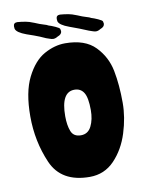

<svg xmlns="http://www.w3.org/2000/svg" viewBox="-85 -792 675 876"><g transform="rotate(-10 253.0 -354.5)"><path d="M40 -297Q40 -409 74 -476.5Q108 -544 156.5 -571Q205 -598 254 -598Q346 -598 393 -549.5Q440 -501 453 -434.5Q466 -368 466 -285Q466 -218 443.5 -146.5Q421 -75 374.5 -26.5Q328 22 260 22Q128 22 84 -79.5Q40 -181 40 -297ZM317 -278Q317 -335 302.5 -358.5Q288 -382 259 -382Q197 -382 197 -270Q197 -228 208 -200Q219 -172 253 -172Q286 -172 301.5 -203Q317 -234 317 -278ZM173 -636Q145 -649 121 -657.5Q97 -666 88 -669Q44 -685 39 -703Q38 -707 38 -714Q38 -731 56 -731L76 -729Q98 -726 111 -722L133 -714Q156 -704 172 -699.5Q188 -695 194 -691Q205 -688 224 -679.5Q243 -671 244 -666Q246 -658 246 -656Q246 -641 226 -634Q215 -627 205 -627Q198 -627 187.5 -631Q177 -635 173 -636ZM371 -636Q331 -653 286 -669Q242 -685 237 -703Q236 -707 236 -714Q236 -731 254 -731L274 -729Q296 -726 309 -722L331 -714Q354 -704 370 -699.5Q386 -695 392 -691Q403 -688 422 -679.5Q441 -671 442 -666Q444 -658 444 -656Q444 -641 424 -634Q413 -627 403 -627Q396 -627 385.5 -631Q375 -635 371 -636Z"/></g></svg>

Font: Barriecito
Style: Regular
Weight: 400
Designer: Pablo Cosgaya & Sergio Jiménez
Foundry: Pablo Cosgaya & Sergio Jiménez
Version: Version 1.001